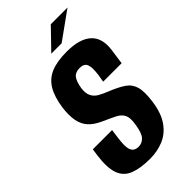

<svg xmlns="http://www.w3.org/2000/svg" viewBox="-231 -787 853 853"><g transform="rotate(-45 195.5 -360.5)"><path d="M168 7Q108 7 70 -8Q32 -23 18 -61Q4 -99 13 -168L18 -203H139L133 -158Q128 -121 131 -101.5Q134 -82 144.5 -74.5Q155 -67 170 -67Q192 -67 207.5 -83.5Q223 -100 230 -148Q236 -185 226.5 -203.5Q217 -222 194 -233.5Q171 -245 133 -262Q100 -277 80.5 -298Q61 -319 54.5 -351Q48 -383 54 -429Q62 -487 83 -523Q104 -559 142.5 -575.5Q181 -592 243 -592Q324 -592 361.5 -557.5Q399 -523 389 -454L379 -383Q350 -383 321 -383Q292 -383 263 -383L269 -419Q275 -464 267 -482Q259 -500 232 -500Q205 -500 192.5 -484Q180 -468 174 -432Q170 -402 179 -384Q188 -366 206.5 -355.5Q225 -345 253 -334Q295 -317 320.5 -299.5Q346 -282 354.5 -251.5Q363 -221 355 -164Q346 -100 319 -62.5Q292 -25 253 -9Q214 7 168 7ZM188 -634 279 -728H384L253 -634Z"/></g></svg>

Font: Alumni Sans
Style: Bold Italic
Weight: 700
Italic angle: -8°
Designer: Robert E. Leuschke
Foundry: Robert E. Leuschke
Version: Version 1.016